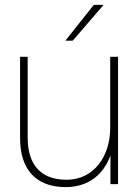

<svg xmlns="http://www.w3.org/2000/svg" viewBox="-20 -752 564 784"><path d="M93 -191V-520H62V-187C62 -58 129 12 248 12C343 12 403 -41 431 -117V0H462V-520H430V-229C430 -114 363 -18 252 -18C151 -18 93 -74 93 -191ZM247 -586H277L403 -732H363Z"/></svg>

Font: Aspekta 100
Style: Regular
Weight: 100
Designer: Ivo Dolenc
Version: Version 2.000